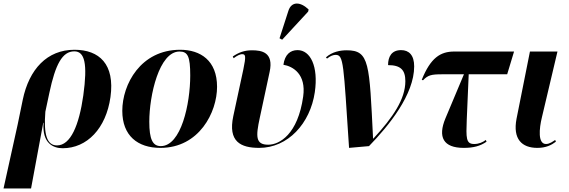

<svg xmlns="http://www.w3.org/2000/svg" viewBox="-68 -828 3222 1088"><path d="M-48 240H108L177 -132H179C170 -15 235 12 287 12C425 12 533 -100 558 -278C584 -465 494 -546 354 -546C199 -546 97 -436 61 -263L32 -122ZM255 -4C197 -4 179 -67 189 -195L212 -303C246 -463 285 -537 353 -537C412 -537 429 -468 404 -287C380 -118 332 -4 255 -4Z M841 10C1061 10 1162 -192 1162 -336C1162 -485 1068 -546 953 -546C729 -546 625 -350 625 -200C625 -59 712 10 841 10ZM843 0C797 0 778 -39 778 -138C778 -288 834 -536 949 -536C996 -536 1010 -509 1010 -400C1010 -241 959 0 843 0Z M1531 -603 1678 -762 1681 -774C1636 -818 1584 -823 1566 -766L1516 -611ZM1401 10C1563 10 1690 -128 1716 -306C1737 -452 1691 -544 1618 -544C1577 -544 1546 -519 1538 -461C1592 -452 1668 -408 1650 -281C1620 -67 1516 -8 1452 -8C1380 -8 1381 -54 1404 -160L1460 -421C1484 -532 1415 -543 1360 -543C1317 -543 1285 -531 1251 -508L1256 -498C1275 -513 1294 -522 1306 -521C1323 -520 1327 -511 1311 -435L1254 -170C1223 -25 1296 10 1401 10Z M1910 10 2023 0C2136 -116 2279 -292 2279 -452C2279 -516 2249 -544 2205 -544C2151 -544 2131 -507 2131 -459C2202 -459 2229 -432 2229 -368C2229 -267 2160 -164 2048 -43H2046C2025 -469 2026 -543 1897 -543C1860 -543 1815 -535 1779 -503L1785 -496C1805 -512 1821 -517 1834 -517C1880 -517 1878 -470 1910 10Z M2560 10C2614 10 2653 0 2689 -25L2685 -35C2668 -22 2646 -12 2619 -12C2572 -12 2573 -46 2577 -151L2588 -407H2806L2845 -536H2506C2427 -536 2372 -500 2322 -376L2329 -373C2357 -402 2375 -407 2437 -407H2561L2456 -157C2412 -51 2444 10 2560 10Z M2977 10C3026 10 3057 -6 3082 -25L3078 -35C3066 -27 3047 -12 3026 -12C2979 -12 2987 -99 3003 -164L3091 -536H2935L2859 -155C2837 -40 2889 10 2977 10Z"/></svg>

Font: Noto Serif Display
Style: Bold Italic
Weight: 700
Italic angle: -12°
Designer: Monotype Design Team
Foundry: Monotype Imaging Inc.
Version: Version 2.009